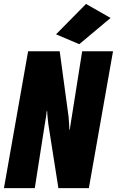

<svg xmlns="http://www.w3.org/2000/svg" viewBox="-61 -977 606 997"><path d="M-40.5 0H119.6L171.9 -334C174.3 -347.2 180.7 -383.3 181.2 -399.4H184.1C184.1 -391.1 185.1 -379.4 186.5 -364.7L189.9 -333L242.2 0H400.4L525.9 -710.9H365.7L312 -372.1L306.6 -338.9C304.2 -323.7 302.2 -312 301.8 -303.7H299.3C298.8 -320.8 296.4 -356.9 294.9 -372.1L249 -710.9H85ZM350.6 -747.6 513.2 -883.8 385.7 -956.5 230 -798.8Z"/></svg>

Font: Roboto Flex Super Cond Black
Style: Italic
Weight: 900
Width: 3
Italic angle: -10°
Designer: Berlow after Robertson
Foundry: Google
Version: Version 3.200;Glyphs 3.3 (3311)